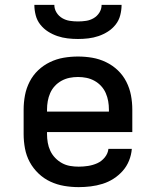

<svg xmlns="http://www.w3.org/2000/svg" viewBox="-20 -760 640 788"><path d="M303 8Q273 8 243.5 3Q214 -2 187 -14.5Q160 -27 138 -48Q116 -69 102 -95Q88 -121 82.5 -150.5Q77 -180 77 -210V-310Q77 -340 82.5 -369Q88 -398 101.5 -424.5Q115 -451 136.5 -471.5Q158 -492 185 -505Q212 -518 241 -523Q270 -528 300 -528Q330 -528 359 -523Q388 -518 415 -505Q442 -492 463.5 -471.5Q485 -451 498.5 -424.5Q512 -398 517.5 -369Q523 -340 523 -310V-218H173V-210Q173 -192 176 -174.5Q179 -157 186.5 -141Q194 -125 206.5 -112Q219 -99 234.5 -90.5Q250 -82 267.5 -79Q285 -76 303 -76Q322 -76 341.5 -79Q361 -82 379 -90Q397 -98 410 -114Q423 -130 425 -149H521Q519 -124 509.5 -100.5Q500 -77 483.5 -58.5Q467 -40 446 -26.5Q425 -13 401 -5.5Q377 2 352 5Q327 8 303 8ZM173 -302H427V-310Q427 -328 424 -345Q421 -362 414 -378Q407 -394 395 -407Q383 -420 367.5 -428.5Q352 -437 335 -440.5Q318 -444 300 -444Q282 -444 265 -440.5Q248 -437 232.5 -428.5Q217 -420 205 -407Q193 -394 186 -378Q179 -362 176 -345Q173 -328 173 -310ZM300 -600Q279 -600 257.5 -602.5Q236 -605 215.5 -612Q195 -619 177 -630.5Q159 -642 145.5 -659Q132 -676 126.5 -697.5Q121 -719 121 -740H203Q203 -723 212 -708.5Q221 -694 235.5 -685.5Q250 -677 266.5 -674.5Q283 -672 300 -672Q317 -672 333.5 -674.5Q350 -677 364.5 -685.5Q379 -694 388 -708.5Q397 -723 397 -740H479Q479 -719 473.5 -697.5Q468 -676 454.5 -659Q441 -642 423 -630.5Q405 -619 384.5 -612Q364 -605 342.5 -602.5Q321 -600 300 -600Z"/></svg>

Font: Iosevka Fixed Medium Extended
Style: Regular
Weight: 500
Width: 7
Monospace: yes
Designer: Belleve Invis
Foundry: Belleve Invis
Version: Version 24.1.1; ttfautohint (v1.8.4)